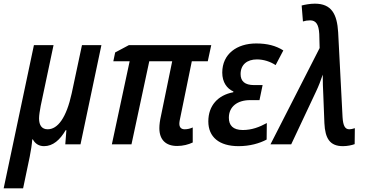

<svg xmlns="http://www.w3.org/2000/svg" viewBox="-62 -787 1994 1047"><path d="M-42 240H64L100 68C106 39 112 0 114 -27H117C129 -4 150 10 178 10C227 10 265 -24 296 -77H300L294 0H377L491 -541H385L329 -278C300 -145 253 -82 198 -82C167 -82 151 -103 151 -141C151 -159 155 -182 160 -210L230 -541H123Z M904 9C936 9 966 1 989 -10V-92C976 -86 961 -82 945 -82C927 -82 916 -92 916 -112C916 -123 919 -136 922 -150L984 -453H1071L1090 -541H641L566 -501L556 -453H645L548 0H655L752 -453H877L816 -156C810 -130 807 -107 807 -88C807 -25 842 9 904 9Z M1239 10C1300 10 1353 -5 1392 -26L1393 -116C1353 -94 1311 -78 1262 -78C1208 -78 1186 -104 1186 -145C1186 -206 1233 -241 1302 -241H1353L1370 -323H1324C1273 -323 1250 -344 1250 -383C1250 -435 1286 -463 1339 -463C1376 -463 1412 -451 1441 -432L1483 -512C1442 -538 1395 -550 1335 -550C1230 -550 1150 -493 1150 -391C1150 -339 1175 -304 1211 -288L1210 -284C1126 -268 1074 -211 1074 -125C1074 -40 1133 10 1239 10Z M1808 10C1831 10 1856 5 1872 -1L1873 -88C1861 -84 1851 -82 1843 -82C1820 -82 1809 -100 1806 -148L1782 -611C1776 -710 1746 -767 1655 -767C1630 -767 1602 -762 1583 -757L1590 -670C1603 -674 1615 -676 1629 -676C1661 -676 1676 -654 1679 -602L1681 -525L1413 0H1526L1661 -287C1675 -316 1688 -350 1698 -380C1698 -345 1699 -303 1701 -269L1707 -115C1711 -33 1736 10 1808 10Z"/></svg>

Font: Noto Sans Display SemiCondensed Medium
Style: Italic
Weight: 500
Width: 4
Italic angle: -12°
Designer: Monotype Design Team
Foundry: Monotype Imaging Inc.
Version: Version 1.900